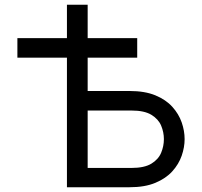

<svg xmlns="http://www.w3.org/2000/svg" viewBox="-20 -786 850 806"><path d="M53 -544V-626H556V-544ZM261 0V-766H348V-404H524Q588 -404 632.2 -385.8Q676.5 -367.5 703.5 -337.5Q730.5 -307.5 742.8 -272Q755 -236.5 755 -202Q755 -168 742.8 -132.5Q730.5 -97 703.5 -67Q676.5 -37 632.2 -18.5Q588 0 524 0ZM348 -81H532Q586 -81 615.5 -99Q645 -117 656.5 -144.8Q668 -172.5 668 -202Q668 -231 656.5 -258.5Q645 -286 615.5 -304Q586 -322 532 -322H348Z"/></svg>

Font: Undotted
Style: Regular
Weight: 400
Designer: Delve Withrington, Dave Bailey, Thomas Jockin
Foundry: Delve Fonts LLC
Version: Version 4.000